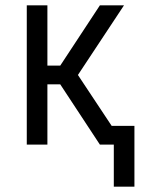

<svg xmlns="http://www.w3.org/2000/svg" viewBox="-20 -540 540 717"><path d="M405 157V0H353L205 -225H157V0H80V-520H157V-295H205L353 -520H443L271 -260L397 -70H482V157Z"/></svg>

Font: Iosevka SS18
Style: Regular
Weight: 400
Monospace: yes
Designer: Belleve Invis
Foundry: Belleve Invis
Version: Version 25.1.1; ttfautohint (v1.8.4)